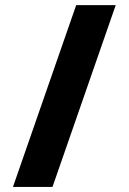

<svg xmlns="http://www.w3.org/2000/svg" viewBox="-20 -739 509 759"><path d="M31.2 0 281.2 -718.8H437.5L187.5 0Z"/></svg>

Font: Signwood
Style: Regular
Weight: 400
Designer: GGBotNet
Foundry: GGBotNet
Version: 0.95